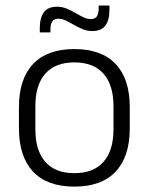

<svg xmlns="http://www.w3.org/2000/svg" viewBox="-20 -682 553 714"><path d="M256.5 12Q155.5 12 103 -43.8Q50.5 -99.5 50.5 -204.5V-284Q50.5 -388.5 103 -444Q155.5 -499.5 256.5 -499.5Q357.5 -499.5 410 -444Q462.5 -388.5 462.5 -284V-204.5Q462.5 -99.5 410 -43.8Q357.5 12 256.5 12ZM256.5 -38Q327.5 -38 364.8 -80Q402 -122 402 -201V-287.5Q402 -366 364.8 -408Q327.5 -450 256.5 -450Q185.5 -450 148.5 -408Q111.5 -366 111.5 -287.5V-201Q111.5 -122 148.5 -80Q185.5 -38 256.5 -38ZM322.5 -566.5Q304.5 -566.5 287.5 -573.5Q270.5 -580.5 255 -589.5Q239.5 -598.5 225 -605.5Q210.5 -612.5 197 -612.5Q181.5 -612.5 174.5 -602.5Q167.5 -592.5 167.5 -571.5V-561.5H128V-577.5Q128 -615.5 143 -636.2Q158 -657 192.5 -657Q211 -657 227.8 -650Q244.5 -643 260 -634Q275.5 -625 290 -618Q304.5 -611 317.5 -611Q333.5 -611 340.2 -621Q347 -631 347 -651.5V-661.5H387V-645.5Q387 -607.5 372 -587Q357 -566.5 322.5 -566.5Z"/></svg>

Font: Anek Gujarati Medium Light
Style: Regular
Weight: 300
Version: Version 1.003